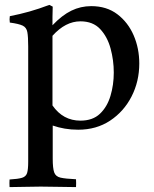

<svg xmlns="http://www.w3.org/2000/svg" viewBox="-20 -517 628 783"><path d="M19 246Q18 230 19 215Q54 213 70 208Q86 203 90.5 188.5Q95 174 95 142V-328Q95 -367 91.5 -386Q88 -405 72.5 -412.5Q57 -420 20 -425Q18 -439 20 -451Q61 -459 100 -470Q139 -481 181 -497L195 -490Q194 -465 194 -447.5Q194 -430 194 -414Q233 -455 271 -473.5Q309 -492 352 -492Q415 -492 458.5 -459Q502 -426 525 -373Q548 -320 548 -258Q548 -185 516.5 -123.5Q485 -62 429 -25Q373 12 299 12Q270 12 244 7.5Q218 3 195 -5V130Q195 169 201 186Q207 203 227 207.5Q247 212 290 214Q291 230 290 246Q256 246 221.5 245Q187 244 146 244Q107 244 79 245Q51 246 19 246ZM194 -87Q237 -25 308 -25Q358 -25 387.5 -53Q417 -81 430.5 -126Q444 -171 444 -221Q444 -271 431 -319Q418 -367 388.5 -398.5Q359 -430 308 -430Q247 -430 194 -371Z"/></svg>

Font: Tiro Devanagari Marathi
Style: Regular
Weight: 400
Designer: Devanagari: John Hudson & Fiona Ross. Latin: John Hudson.
Foundry: Tiro Typeworks Ltd.
Version: Version 1.52